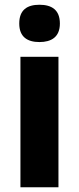

<svg xmlns="http://www.w3.org/2000/svg" viewBox="-20 -788 332 808"><path d="M146 -768C95 -768 61 -747 61 -689C61 -632 96 -611 146 -611C196 -611 232 -632 232 -689C232 -747 197 -768 146 -768ZM226 -549H66V0H226Z"/></svg>

Font: Noto Sans Myanmar SemiCondensed ExtraBold
Style: Regular
Weight: 800
Width: 4
Designer: Monotype Design Team
Foundry: Monotype Imaging Inc.
Version: Version 2.107